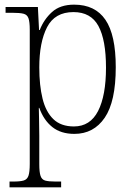

<svg xmlns="http://www.w3.org/2000/svg" viewBox="-20 -566 575 826"><path d="M21 240V215H39Q67 215 82 210.5Q97 206 102.5 190Q108 174 108 139V-438Q108 -472 102.5 -487.5Q97 -503 81 -507Q65 -511 33 -511H4V-536H143L148 -437H151Q169 -483 204 -514.5Q239 -546 299 -546Q389 -546 433.5 -481Q478 -416 478 -277Q478 -129 430.5 -59.5Q383 10 300 10Q242 10 205 -19.5Q168 -49 149 -102H147Q147 -85 148 -55Q149 -25 149 18V140Q149 175 154.5 191Q160 207 175 211Q190 215 218 215H243V240ZM298 -22Q368 -22 402 -88.5Q436 -155 436 -275Q436 -394 403.5 -454Q371 -514 296 -514Q216 -514 182.5 -449Q149 -384 149 -276Q149 -199 163 -142Q177 -85 209.5 -53.5Q242 -22 298 -22Z"/></svg>

Font: Noto Serif Georgian SemiCondensed ExtraLight
Style: Regular
Weight: 200
Width: 4
Designer: Monotype Design Team, Akaki Razmadze
Foundry: Google LLC
Version: Version 2.003; ttfautohint (v1.8.4.7-5d5b)